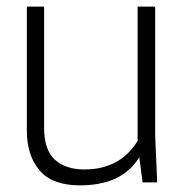

<svg xmlns="http://www.w3.org/2000/svg" viewBox="-20 -550 555 579"><path d="M221 9Q138 9 99.5 -36Q61 -81 61 -155V-530H113V-164Q113 -98 145.5 -68.5Q178 -39 234 -39Q267 -39 293 -46.5Q319 -54 338.5 -66.5Q358 -79 372 -94.5Q386 -110 395 -125V-530H448V-140L454 0H410L400 -76Q373 -32 328 -11.5Q283 9 221 9Z"/></svg>

Font: Tanohe Sans Light
Style: Regular
Weight: 300
Designer: Village Type and Design LLC & Cristiano Sobral
Foundry: Cooper Hewitt Smithsonian Design Museum
Version: Version 1.00;September 29, 2021;FontCreator 13.0.0.2655 64-b